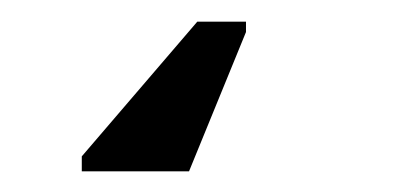

<svg xmlns="http://www.w3.org/2000/svg" viewBox="-20 46 373 181"><path d="M211.9 76.2 158.2 207.5H57.1V193.4L166 66.4H211.9Z"/></svg>

Font: Arimo Nerd Font
Style: Regular
Weight: 400
Designer: Steve Matteson
Foundry: Monotype Imaging Inc.
Version: Version 1.33;Nerd Fonts 3.2.1